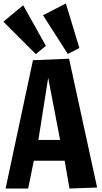

<svg xmlns="http://www.w3.org/2000/svg" viewBox="-20 -1089 592 1109"><path d="M175.3 -160.6 142.6 0H12.2L170.4 -741.2L378.9 -750L541 -5.9L381.3 0L353.5 -160.6ZM327.1 -280.8 258.3 -639.6 201.7 -280.8ZM371.6 -777.3 228.5 -1001 360.4 -1068.8 438.5 -811.5ZM187 -776.4 -0.5 -963.9 113.8 -1058.6 245.1 -824.2Z"/></svg>

Font: Francois One
Style: Regular
Weight: 400
Designer: Vernon Adams
Foundry: vernon adams
Version: Version 1.000